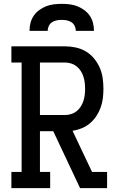

<svg xmlns="http://www.w3.org/2000/svg" viewBox="-20 -975 640 995"><path d="M39 0V-84H92V-651H39V-735H316Q344 -735 372 -729Q400 -723 424 -709Q448 -695 466.5 -673Q485 -651 496.5 -625Q508 -599 512 -571Q516 -543 516 -515Q516 -490 513 -465.5Q510 -441 501.5 -417.5Q493 -394 479 -373Q465 -352 446 -336Q427 -320 404 -310.5Q381 -301 356 -297L457 -84H535V0H395L256 -295H187V-84H240V0ZM187 -379H316Q332 -379 347.5 -383.5Q363 -388 376 -398Q389 -408 398 -422Q407 -436 412 -451Q417 -466 419 -482.5Q421 -499 421 -515Q421 -531 419 -547.5Q417 -564 412 -579Q407 -594 398 -608Q389 -622 376 -632Q363 -642 347.5 -646.5Q332 -651 316 -651H187ZM133 -815Q133 -836 138 -856Q143 -876 154.5 -893Q166 -910 183 -922.5Q200 -935 219 -942.5Q238 -950 258.5 -952.5Q279 -955 300 -955Q321 -955 341.5 -952.5Q362 -950 381 -942.5Q400 -935 417 -922.5Q434 -910 445.5 -893Q457 -876 462 -856Q467 -836 467 -815H373Q373 -828 367 -840.5Q361 -853 350 -860Q339 -867 326 -869.5Q313 -872 300 -872Q287 -872 274 -869.5Q261 -867 250 -860Q239 -853 233 -840.5Q227 -828 227 -815Z"/></svg>

Font: Iosevka Slab Medium Extended
Style: Regular
Weight: 500
Width: 7
Monospace: yes
Designer: Belleve Invis
Foundry: Belleve Invis
Version: Version 11.1.1; ttfautohint (v1.8.3)